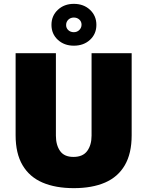

<svg xmlns="http://www.w3.org/2000/svg" viewBox="-20 -964 764 996"><path d="M363 12Q268 12 200.5 -17Q133 -46 97 -107Q61 -168 61 -262V-688H270V-260Q270 -212 291.5 -181Q313 -150 361 -150Q410 -150 432.5 -181Q455 -212 455 -260V-688H663V-262Q663 -168 627.5 -107Q592 -46 525 -17Q458 12 363 12ZM363 -727Q313 -727 280 -757.5Q247 -788 247 -835Q247 -882 280 -913Q313 -944 363 -944Q414 -944 447 -913Q480 -882 480 -835Q480 -788 447 -757.5Q414 -727 363 -727ZM363 -797Q380 -797 391.5 -808.5Q403 -820 403 -836Q403 -852 391.5 -862.5Q380 -873 363 -873Q346 -873 334.5 -862Q323 -851 323 -834Q323 -818 334.5 -807.5Q346 -797 363 -797Z"/></svg>

Font: Archivo SemiCondensed Black
Style: Regular
Weight: 900
Width: 4
Designer: Hector Gatti
Foundry: Omnibus-Type
Version: Version 2.001